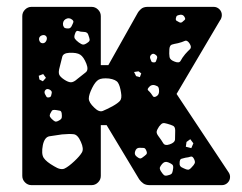

<svg xmlns="http://www.w3.org/2000/svg" viewBox="-20 -540 706 560"><path d="M72 0Q61 0 53 -8Q45 -16 45 -27V-493Q45 -504 53 -512Q61 -520 72 -520H247Q258 -520 266 -512Q274 -504 274 -493V-350H296L382 -503Q384 -507 391 -513.5Q398 -520 411 -520H603Q613 -520 620 -513Q627 -506 627 -496Q627 -492 625.5 -487.5Q624 -483 622 -481L495 -266L647 -37Q651 -31 651 -24Q651 -14 644 -7Q637 0 627 0H417Q405 0 398 -5Q391 -10 386 -17L291 -175H274V-27Q274 -16 266 -8Q258 0 247 0ZM519 -489Q515 -498 506 -497Q500 -496 497 -494.5Q494 -493 493 -487Q492 -481 495 -479.5Q498 -478 503 -475Q509 -472 514 -478Q518 -481 519.5 -483Q521 -485 519 -489ZM190 -483Q181 -490 171 -484Q162 -478 164 -466Q166 -460 169 -458.5Q172 -457 178 -457Q186 -456 190 -466Q193 -472 194 -475.5Q195 -479 190 -483ZM224 -447Q215 -447 208.5 -449.5Q202 -452 199 -442Q195 -432 198.5 -427Q202 -422 210 -416Q218 -410 223 -410Q228 -410 236 -416Q242 -420 241.5 -424.5Q241 -429 238 -437Q236 -447 224 -447ZM114 -435Q109 -440 100 -436Q93 -432 94 -424Q96 -415 103 -414Q111 -413 115 -421Q119 -430 114 -435ZM533 -413Q526 -424 518.5 -420.5Q511 -417 499 -414Q488 -412 481.5 -410Q475 -408 474 -397Q473 -382 474.5 -373.5Q476 -365 490 -360Q503 -355 507 -363Q511 -371 520 -382Q528 -391 534 -396.5Q540 -402 533 -413ZM232 -354Q224 -374 214 -380.5Q204 -387 182 -386Q164 -385 161.5 -374Q159 -363 154 -344Q150 -330 152.5 -323Q155 -316 167 -308Q179 -300 187 -300Q195 -300 206 -310Q221 -322 230 -329Q239 -336 232 -354ZM434 -380Q428 -385 423 -382Q416 -377 418 -370Q420 -364 421.5 -361Q423 -358 429 -358Q434 -358 435 -361.5Q436 -365 438 -370Q440 -376 434 -380ZM384 -332 371 -330 377 -318 388 -315 392 -326ZM106 -324 93 -319 95 -308 105 -303 114 -313ZM298 -311Q277 -313 267.5 -307.5Q258 -302 249 -284Q239 -264 239 -252.5Q239 -241 255 -226Q269 -212 280 -216.5Q291 -221 308 -230Q324 -239 330 -246Q336 -253 333 -270Q330 -290 324 -299Q318 -308 298 -311ZM444 -274Q444 -282 442 -285.5Q440 -289 433 -291Q421 -295 413 -284Q409 -279 412.5 -276Q416 -273 420 -268Q424 -263 426 -259.5Q428 -256 434 -258Q444 -262 444 -274ZM124 -279Q117 -282 113 -278Q108 -273 111 -266Q114 -261 115.5 -258Q117 -255 123 -256Q128 -257 129 -260.5Q130 -264 131 -269Q132 -275 124 -279ZM144 -219Q138 -220 134.5 -219Q131 -218 129 -213Q125 -207 125 -203Q125 -199 130 -194Q136 -188 140 -186Q144 -184 151 -188Q159 -192 160 -196.5Q161 -201 160 -209Q159 -216 155 -217Q151 -218 144 -219ZM468 -179Q459 -182 454.5 -180.5Q450 -179 444 -171Q438 -162 437 -156.5Q436 -151 442 -143Q451 -131 456 -122.5Q461 -114 475 -119Q490 -124 490.5 -133.5Q491 -143 491 -159Q491 -170 485 -173Q479 -176 468 -179ZM216 -126Q207 -147 195 -148.5Q183 -150 161 -148Q138 -145 124 -142.5Q110 -140 105 -117Q100 -91 107.5 -79.5Q115 -68 138 -55Q157 -43 168.5 -48.5Q180 -54 197 -70Q213 -85 219 -95.5Q225 -106 216 -126ZM544 -122 535 -134 524 -126 522 -112 538 -108ZM407 -100Q404 -108 399.5 -108.5Q395 -109 387 -109Q377 -109 374 -98Q371 -89 379 -83Q384 -79 387.5 -78Q391 -77 396 -81Q403 -86 406.5 -89.5Q410 -93 407 -100ZM545 -78Q541 -85 535.5 -83Q530 -81 521 -80Q514 -78 509.5 -77Q505 -76 504 -68Q503 -60 505.5 -56Q508 -52 516 -49Q524 -45 528.5 -45Q533 -45 539 -52Q546 -59 548 -64Q550 -69 545 -78ZM472 -66Q461 -71 453 -62Q448 -56 446.5 -52Q445 -48 449 -41Q454 -33 458 -29.5Q462 -26 471 -29Q480 -31 482 -35.5Q484 -40 485 -49Q486 -57 482.5 -60Q479 -63 472 -66Z"/></svg>

Font: Rubik Moonrocks
Style: Regular
Weight: 400
Designer: Hubert and Fischer, NaN
Foundry: Hubert and Fischer, NaN
Version: Version 2.200